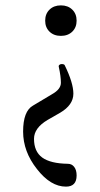

<svg xmlns="http://www.w3.org/2000/svg" viewBox="-20 -445 376 722"><path d="M149.9 -367.2Q149.9 -393.1 166.3 -408.9Q182.6 -424.8 209 -424.8Q235.4 -424.8 251.7 -408.9Q268.1 -393.1 268.1 -367.2Q268.1 -341.8 251.7 -325.9Q235.4 -310.1 209 -310.1Q182.6 -310.1 166.3 -325.9Q149.9 -341.8 149.9 -367.2ZM228 256.8Q170.4 256.8 119.1 190.9Q66.9 125 66.9 49.8Q66.9 -26.9 104 -47.9L175.8 -90.8Q209 -109.4 209 -133.8Q209 -157.7 201.2 -192.9Q199.7 -197.8 203.1 -200.9Q206.5 -204.1 211.9 -204.1Q220.7 -204.1 223.1 -200.2Q255.9 -133.3 255.9 -92.8Q255.9 -50.3 206.1 -21L159.2 5.9Q107.9 36.1 107.9 77.1Q107.9 125 138.9 147.5Q169.9 169.9 234.9 170.9Q250 170.9 259 182.6Q268.1 194.3 268.1 214.8Q268.1 256.8 228 256.8Z"/></svg>

Font: Junicode SmCond
Style: Regular
Weight: 400
Width: 4
Designer: Peter S. Baker
Version: Version 2.206